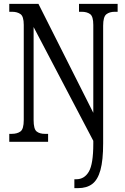

<svg xmlns="http://www.w3.org/2000/svg" viewBox="-20 -734 648 994"><path d="M365 240V194H375Q417 194 440 154.5Q463 115 463 10V-5L154 -594V-113Q154 -66 169.5 -53.5Q185 -41 213 -41H229V0H28V-41H40Q69 -41 86 -53.5Q103 -66 103 -113V-605Q103 -649 86 -661Q69 -673 43 -673H28V-714H179L463 -150V-605Q463 -649 446.5 -661Q430 -673 403 -673H389V-714H589V-673H574Q547 -673 530.5 -660Q514 -647 514 -601V8Q514 96 500 146.5Q486 197 457.5 218.5Q429 240 384 240Z"/></svg>

Font: Noto Serif Khmer ExtraCondensed
Style: Regular
Weight: 400
Width: 2
Designer: Danh Hong and the Monotype Design Team
Foundry: Monotype Imaging Inc.
Version: Version 2.004; ttfautohint (v1.8.4.7-5d5b)